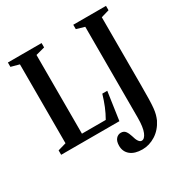

<svg xmlns="http://www.w3.org/2000/svg" viewBox="-224 -939 1318 1372"><g transform="rotate(-30 435.0 -252.5)"><path d="M33 0V-36.5L101 -56V-707L33 -725.5V-761.5H311V-725.5L237 -706V-56.5H433.5Q457 -97.5 474 -139.2Q491 -181 506 -231.5H547L513.5 0ZM557 257.5Q493.5 257.5 458.5 228.8Q423.5 200 423.5 151.5Q423.5 114.5 440 95.5Q456.5 76.5 480.5 76.5Q505 76.5 517.8 93.8Q530.5 111 538.5 137.5Q555.5 201 582.5 201Q606.5 201 623 161.8Q639.5 122.5 639.5 42.5V-706L572.5 -725.5V-761.5H842.5V-725.5L776 -706V-153.5Q776 -81 775 -34.5Q774 12 771 41Q768 70 762.5 90Q757 110 748.5 130Q717.5 192 665.5 224.8Q613.5 257.5 557 257.5Z"/></g></svg>

Font: Libre Caslon Condensed
Style: Bold
Weight: 700
Designer: Pablo Impallari, Rodrigo Fuenzalida, Katja Schimmel, Ertekin Erdin
Foundry: Pablo Impallari, Rodrigo Fuenzalida
Version: Version 2.000; ttfautohint (v1.8.4.7-5d5b);gftools[0.9.33]